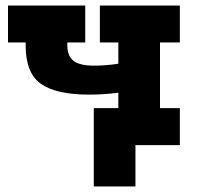

<svg xmlns="http://www.w3.org/2000/svg" viewBox="-20 -526 727 696"><path d="M560 -372V-134H632V0H471V150H320V-134H409V-190Q358 -183 303 -183Q184 -183 128.5 -222Q73 -261 73 -361V-372H9V-506H289V-372H224V-362Q224 -323 246.5 -305.5Q269 -288 321 -288Q364 -288 409 -295V-372H342V-506H632V-372Z"/></svg>

Font: Arvo
Style: Bold
Weight: 700
Designer: Anton Koovit (Cyrillic Expansion: Cyreal)
Foundry: Anton Koovit, Yassin Baggar
Version: Version 3.000